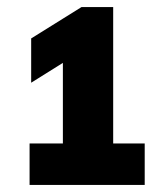

<svg xmlns="http://www.w3.org/2000/svg" viewBox="-20 -454 460 542"><path d="M299.5 -49H388.5V68H63.5V-49H157.5V-276.5L68 -220.5V-345.5L210 -434H299.5Z"/></svg>

Font: Encode Sans Semi Condensed ExBd
Style: Regular
Weight: 800
Width: 4
Designer: Multiple Designers
Foundry: Impallari Type
Version: Version 2.000